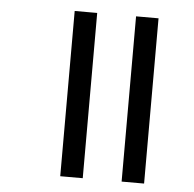

<svg xmlns="http://www.w3.org/2000/svg" viewBox="-46 -639 692 685"><g transform="rotate(5 299.5 -296.0)"><path d="M414.1 0V-591.8H494.6V0ZM194.3 0V-591.8H274.9V0Z"/></g></svg>

Font: Noto Sans Gujarati UI
Style: Regular
Weight: 400
Designer: Monotype Design Team
Foundry: Monotype Imaging Inc.
Version: Version 1.03